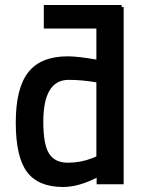

<svg xmlns="http://www.w3.org/2000/svg" viewBox="-20 -736 580 767"><path d="M43 -246Q43 -384 93 -447.5Q143 -511 251 -511Q290 -511 365 -498V-622H155V-716H466V-708H474V0H366V-26Q293 11 232 11Q133 11 88 -49Q43 -109 43 -246ZM348 -104 365 -111V-407Q308 -417 254 -417Q153 -417 153 -249Q153 -159 176 -122.5Q199 -86 251 -86Q302 -86 348 -104Z"/></svg>

Font: sheba-seeBold
Style: Regular
Weight: 600
Designer: Mohamed Galeb, the designers
Foundry: Kief Type Foundry
Version: Version 2.010; ttfautohint (v1.5.33-1714) -l 8 -r 50 -G 200 